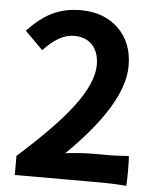

<svg xmlns="http://www.w3.org/2000/svg" viewBox="-53 -781 681 832"><g transform="rotate(5 287.5 -365.5)"><path d="M526.4 4.9Q475.6 0 405.3 0H284.2H42V-83Q199.2 -223.6 271.5 -318.4Q354.5 -426.8 354.5 -505.9Q354.5 -560.5 325.7 -591.8Q296.9 -623 246.1 -623Q180.7 -623 113.3 -548.8L35.2 -627Q87.9 -682.6 137.7 -708Q194.3 -736.3 264.6 -736.3Q367.2 -736.3 429.7 -675.3Q492.2 -614.3 492.2 -513.7Q492.2 -348.6 252 -113.3Q324.2 -121.1 369.1 -121.1H448.2Q475.6 -121.1 526.4 -125Q529.3 -122.1 529.3 -60.5Q529.3 1 526.4 4.9Z"/></g></svg>

Font: Bpmf GenSeki Gothic B
Style: B
Weight: 700
Foundry: But Ko
Version: Version 1.320